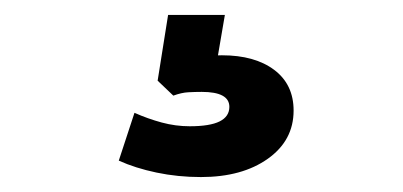

<svg xmlns="http://www.w3.org/2000/svg" viewBox="-20 -40 540 257"><path d="M249 197Q218 197 189.5 191Q161 185 139 175L160 111Q178 119 196.5 124Q215 129 234 129Q261 129 274 122.5Q287 116 287 103Q287 83 250 83Q241 83 232 83.5Q223 84 212 88L191 68L205 -20H281L268 56L231 42Q242 38 254.5 36Q267 34 277 34Q321 34 347 53.5Q373 73 373 108Q373 148 338.5 172.5Q304 197 249 197Z"/></svg>

Font: Mulish ExtraLight ExtraBold
Style: Regular
Weight: 800
Version: Version 3.603